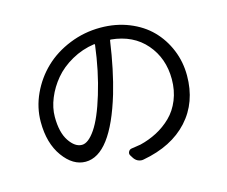

<svg xmlns="http://www.w3.org/2000/svg" viewBox="-103 -857 1206 1020"><g transform="rotate(-15 500.0 -347.5)"><path d="M271.5 -139.6Q306.6 -139.6 345.7 -196.8Q384.8 -253.9 420.9 -373Q458 -494.1 475.6 -635.7Q475.6 -637.7 474.6 -638.7Q473.6 -639.6 471.7 -639.6Q404.3 -629.9 346.2 -597.2Q288.1 -564.5 250.5 -519.5Q212.9 -474.6 191.4 -422.4Q169.9 -370.1 169.9 -320.3Q169.9 -234.4 201.7 -187Q233.4 -139.6 271.5 -139.6ZM566.4 20.5Q561.5 21.5 557.6 21.5Q546.9 21.5 536.1 16.6Q522.5 9.8 513.7 -3.9L503.9 -19.5Q498 -29.3 503.4 -40Q508.8 -50.8 520.5 -52.7Q544.9 -55.7 571.3 -60.5Q620.1 -72.3 664.1 -95.2Q708 -118.2 744.1 -153.3Q780.3 -188.5 801.3 -240.2Q822.3 -292 822.3 -353.5Q822.3 -468.8 753.4 -548.8Q684.6 -628.9 563.5 -640.6Q558.6 -640.6 558.6 -636.7Q536.1 -479.5 500 -356.4Q407.2 -47.9 267.6 -47.9Q198.2 -47.9 144.5 -122.1Q90.8 -196.3 90.8 -313.5Q90.8 -392.6 125 -466.3Q159.2 -540 216.8 -595.2Q274.4 -650.4 355.5 -683.1Q436.5 -715.8 525.4 -715.8Q610.4 -715.8 682.1 -687Q753.9 -658.2 802.2 -608.9Q850.6 -559.6 877.9 -493.2Q905.3 -426.8 905.3 -351.6Q905.3 -204.1 816.4 -106.4Q727.5 -8.8 566.4 20.5Z"/></g></svg>

Font: Gen Jyuu GothicL Regular
Style: Regular
Weight: 400
Designer: [Source Han Sans]
Ryoko NISHIZUKA  (kana & ideographs); Paul D. Hunt (Latin, Greek & Cyrillic); Wenlong ZHANG  (bopomofo
Version: Version 1.002.20150607